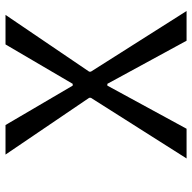

<svg xmlns="http://www.w3.org/2000/svg" viewBox="-20 -687 707 707"><g transform="rotate(-90 333.5 -333.5)"><path d="M371.7 -419.3H378.3L523.4 -666.7H632.2L423.2 -358.7V-352.2L646.5 0H537.1L378.3 -291.7H371.7L212.9 0H103.5L326.8 -352.2V-358.7L117.8 -666.7H226.6Z"/></g></svg>

Font: TypoPRO Monoid
Style: Regular
Weight: 400
Width: 4
Monospace: yes
Designer: Andreas Larsen (@larsenwork)
Version: Version 0.61